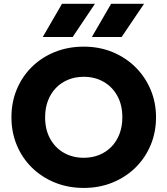

<svg xmlns="http://www.w3.org/2000/svg" viewBox="-20 -956 865 992"><path d="M412.6 15Q331.9 15 263.6 -12.8Q195.2 -40.5 144.9 -90Q94.5 -139.5 66.8 -206Q39.1 -272.5 39.1 -350Q39.1 -428 66.8 -494.5Q94.5 -561 144.9 -610.5Q195.2 -660 263.6 -687.5Q331.9 -715 412.6 -715Q493.2 -715 561.3 -687Q629.4 -659 679.8 -609Q730.2 -559 758.2 -492.8Q786.1 -426.5 786.1 -350Q786.1 -272.5 758.2 -206Q730.2 -139.5 679.8 -90Q629.4 -40.5 561.3 -12.8Q493.2 15 412.6 15ZM412.6 -140.8Q455.8 -140.8 492.2 -155.4Q528.6 -170.1 555.5 -197.6Q582.4 -225 597.2 -263.6Q612.1 -302.2 612.1 -350Q612.1 -413.8 586.2 -460.8Q560.2 -507.8 515.1 -533.5Q470 -559.2 412.6 -559.2Q369.5 -559.2 333.1 -544.6Q296.6 -529.9 269.8 -502.4Q242.9 -475 228 -436.4Q213.1 -397.9 213.1 -350Q213.1 -286.2 239.1 -239.2Q265 -192.2 310.1 -166.5Q355.2 -140.8 412.6 -140.8ZM454.6 -764.8 554.1 -936.5H724.4L608.4 -764.8ZM200.9 -764.8 300.4 -936.5H470.6L355.4 -764.8Z"/></svg>

Font: Geologica Thin
Style: Regular
Weight: 100
Version: Version 1.010;gftools[0.9.28]